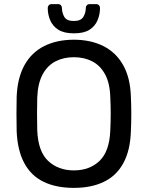

<svg xmlns="http://www.w3.org/2000/svg" viewBox="-20 -903 717 933"><path d="M339 10Q253 10 192 -19.5Q131 -49 98 -110.5Q65 -172 61 -265Q60 -309 60 -349.5Q60 -390 61 -434Q65 -526 99.5 -587.5Q134 -649 195.5 -679.5Q257 -710 339 -710Q420 -710 481.5 -679.5Q543 -649 578 -587.5Q613 -526 616 -434Q618 -390 618 -349.5Q618 -309 616 -265Q613 -172 579.5 -110.5Q546 -49 485 -19.5Q424 10 339 10ZM339 -75Q415 -75 463.5 -121Q512 -167 516 -270Q518 -315 518 -350.5Q518 -386 516 -430Q514 -499 490.5 -542Q467 -585 428 -605Q389 -625 339 -625Q289 -625 250 -605Q211 -585 187.5 -542Q164 -499 161 -430Q160 -386 160 -350.5Q160 -315 161 -270Q165 -167 214 -121Q263 -75 339 -75ZM339 -741Q291 -741 263.5 -758.5Q236 -776 224 -804.5Q212 -833 212 -864Q212 -872 217 -877.5Q222 -883 231 -883H262Q271 -883 276 -877.5Q281 -872 281 -864Q281 -841 292.5 -821Q304 -801 339 -801Q373 -801 385 -821Q397 -841 397 -865Q397 -872 402 -877.5Q407 -883 416 -883H447Q456 -883 461 -877.5Q466 -872 466 -864Q466 -833 454 -804.5Q442 -776 415 -758.5Q388 -741 339 -741Z"/></svg>

Font: DVN-Rubik
Style: Regular
Weight: 400
Designer: Hubert and Fischer
Foundry: Hubert & Fischer
Version: Version 2.102